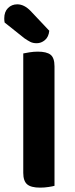

<svg xmlns="http://www.w3.org/2000/svg" viewBox="-33 -852 344 879"><path d="M73.5 -415.1H216.5V-1.3Q207.6 1.3 189 4.1Q170.4 7 150.5 7Q108.7 7 91.1 -8.3Q73.5 -23.6 73.5 -60.4ZM216.5 -239.9H73.5V-607.3Q83.1 -609.3 102.2 -612.5Q121.3 -615.6 139.9 -615.6Q180.4 -615.6 198.4 -601.5Q216.5 -587.4 216.5 -548.3ZM78.8 -676.7 -11.8 -748.9Q-12.8 -752.9 -13.2 -758.8Q-13.5 -764.8 -13.5 -768.1Q-13.5 -798 3.6 -815.1Q20.7 -832.2 46.2 -832.2Q77.8 -832.2 107.3 -801.6L192.6 -711.2Q189.7 -682.7 172.6 -668.4Q155.5 -654.1 134.9 -654.1Q117.6 -654.1 105.2 -660.6Q92.7 -667.1 78.8 -676.7Z"/></svg>

Font: Baloo Tammudu 2
Style: Regular
Weight: 400
Designer: Maithili Shingre, Omkar Shende and Ek Type
Foundry: Ek Type
Version: Version 1.700